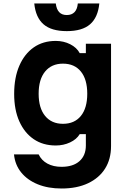

<svg xmlns="http://www.w3.org/2000/svg" viewBox="-20 -860 740 1098"><path d="M615 -25Q615 50 581 104Q547 158 483.5 188Q420 218 332 218Q255 218 196 194Q137 170 101.5 126.5Q66 83 60 23H201Q217 57 251 75.5Q285 94 332 94Q398 94 434.5 61.5Q471 29 471 -28V-93H436Q418 -63 380.5 -45.5Q343 -28 299 -28Q226 -28 173 -64Q120 -100 90.5 -166Q61 -232 61 -323Q61 -416 90.5 -484Q120 -552 173 -589Q226 -626 299 -626Q344 -626 381.5 -607Q419 -588 436 -556H471V-610H615ZM201 -324Q201 -242 238 -197Q275 -152 340 -152Q406 -152 442.5 -197Q479 -242 479 -324Q479 -406 442.5 -451Q406 -496 340 -496Q275 -496 238 -451Q201 -406 201 -324ZM299 -840Q303 -807 318.5 -790.5Q334 -774 362 -774Q390 -774 406 -790.5Q422 -807 425 -840H548Q540 -760 495 -721Q450 -682 362 -682Q274 -682 229 -721Q184 -760 176 -840Z"/></svg>

Font: Martian Mono SemiExpanded SemiBold
Style: Regular
Weight: 600
Monospace: yes
Version: Version 0.930